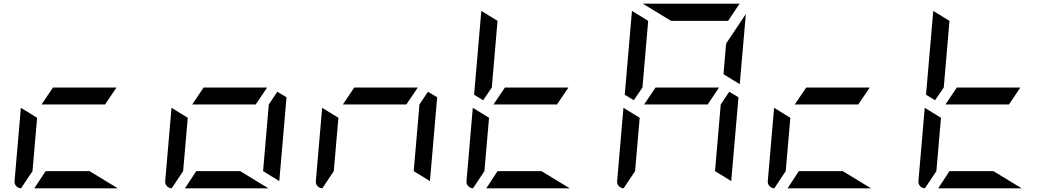

<svg xmlns="http://www.w3.org/2000/svg" viewBox="-20 -1020 5752 1040"><path d="M205 -454 267 -546H611L549 -454ZM618 0H166L227 -93H465ZM94 0Q78 -1 67.5 -12.5Q57 -24 59 -41L93 -436L181 -382L156 -93Z M1021 -454 1083 -546H1427L1365 -454ZM1434 0H982L1043 -93H1281ZM910 0Q894 -1 883.5 -12.5Q873 -24 875 -41L909 -436L997 -382L972 -93ZM1532 -493 1493 -41V-39L1405 -93L1436 -454L1482 -523Z M1837 -454 1899 -546H2243L2181 -454ZM1726 0Q1710 -1 1699.5 -12.5Q1689 -24 1691 -41L1725 -436L1813 -382L1788 -93ZM2348 -493 2309 -41V-39L2221 -93L2252 -454L2298 -523Z M2653 -454 2715 -546H3059L2997 -454ZM2644 -546 2597 -477 2548 -507 2587 -959V-961L2675 -907ZM3066 0H2614L2675 -93H2913ZM2542 0Q2526 -1 2515.5 -12.5Q2505 -24 2507 -41L2541 -436L2629 -382L2604 -93Z M3469 -454 3531 -546H3875L3813 -454ZM3987 -564 3899 -618 3913 -784 4020 -944ZM3460 -546 3413 -477 3364 -507 3403 -959V-961L3491 -907ZM3615 -907 3462 -1000H3984H3986L3924 -907ZM3358 0Q3342 -1 3331.5 -12.5Q3321 -24 3323 -41L3357 -436L3445 -382L3420 -93ZM3980 -493 3941 -41V-39L3853 -93L3884 -454L3930 -523Z M4285 -454 4347 -546H4691L4629 -454ZM4698 0H4246L4307 -93H4545ZM4174 0Q4158 -1 4147.5 -12.5Q4137 -24 4139 -41L4173 -436L4261 -382L4236 -93Z M5101 -454 5163 -546H5507L5445 -454ZM5092 -546 5045 -477 4996 -507 5035 -959V-961L5123 -907ZM5514 0H5062L5123 -93H5361ZM4990 0Q4974 -1 4963.5 -12.5Q4953 -24 4955 -41L4989 -436L5077 -382L5052 -93Z"/></svg>

Font: DSEG7 Modern Mini
Style: Italic
Weight: 400
Italic angle: -5°
Designer: Keshikan(Twitter:@keshinomi_88pro)
Version: Version 0.46